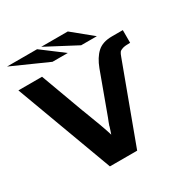

<svg xmlns="http://www.w3.org/2000/svg" viewBox="-189 -1027 1172 1196"><g transform="rotate(-30 397.0 -429.5)"><path d="M19 -859H235L389 -743H279ZM265 -859H456L598 -743H485ZM6 -695H176L291 -382V-383Q352 -226 369 -167Q371 -174 377 -190.5Q383 -207 386 -218H385Q388 -228 395 -245.5Q402 -263 404 -268L512 -562Q536 -626 573.5 -660.5Q611 -695 679 -695H757V-604Q720 -604 702.5 -598.5Q685 -593 678.5 -584.5Q672 -576 664 -553L459 0H263Z"/></g></svg>

Font: Coval
Style: Black
Weight: 1000
Foundry: Context Ltd
Version: Version 001.000